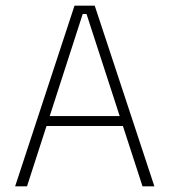

<svg xmlns="http://www.w3.org/2000/svg" viewBox="-20 -659 600 679"><path d="M75.5 0H33.5L243.5 -639H315L526 0H484L286 -609.5H272.5ZM426 -213.5H133V-248.5H426Z"/></svg>

Font: Anek Kannada Medium ExtraLight
Style: Regular
Weight: 250
Version: Version 1.003